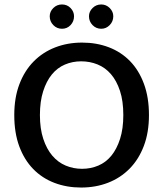

<svg xmlns="http://www.w3.org/2000/svg" viewBox="-20 -831 732 861"><path d="M348 -640Q413 -640 468 -619Q523 -598 563 -557Q603 -516 625.5 -455Q648 -394 648 -315Q648 -237 625 -176.5Q602 -116 561 -74.5Q520 -33 464.5 -11.5Q409 10 344 10Q279 10 224 -11Q169 -32 129 -73Q89 -114 66.5 -174.5Q44 -235 44 -315Q44 -393 67 -453.5Q90 -514 131 -555.5Q172 -597 227.5 -618.5Q283 -640 348 -640ZM159 -315Q159 -254 174 -208.5Q189 -163 214.5 -133Q240 -103 274.5 -88.5Q309 -74 348 -74Q387 -74 421 -88.5Q455 -103 479.5 -133Q504 -163 518.5 -208.5Q533 -254 533 -315Q533 -378 518 -423.5Q503 -469 477.5 -498.5Q452 -528 417.5 -542Q383 -556 344 -556Q305 -556 271 -541.5Q237 -527 212.5 -497Q188 -467 173.5 -421.5Q159 -376 159 -315ZM203 -758Q203 -779 219 -795Q235 -811 258 -811Q281 -811 296.5 -795Q312 -779 312 -758Q312 -735 296.5 -718.5Q281 -702 258 -702Q235 -702 219 -718.5Q203 -735 203 -758ZM379 -758Q379 -779 395 -795Q411 -811 434 -811Q456 -811 472 -795Q488 -779 488 -758Q488 -735 472 -718.5Q456 -702 434 -702Q411 -702 395 -718.5Q379 -735 379 -758Z"/></svg>

Font: Mukta Medium
Style: Regular
Weight: 500
Designer: Girish Dalvi and Yashodeep Gholap
Foundry: Ek Type
Version: Version 2.538;PS 1.002;hotconv 16.6.51;makeotf.lib2.5.65220;